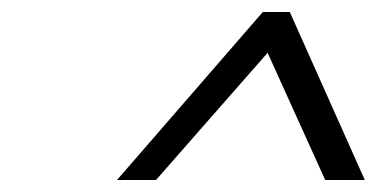

<svg xmlns="http://www.w3.org/2000/svg" viewBox="-20 -683 640 320"><path d="M522 -383H588L463 -663H418L175 -383H240L426 -595Z"/></svg>

Font: LT Wave Mono Light
Style: Italic
Weight: 300
Designer: Daniel Lyons
Version: Version 2.5 (Glyphs App)